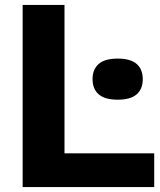

<svg xmlns="http://www.w3.org/2000/svg" viewBox="-20 -760 652 780"><path d="M72 0V-740H242V-137H606.5V0ZM458 -355Q406 -355 381 -376.8Q356 -398.5 356 -438.5Q356 -478.5 381 -500.2Q406 -522 458 -522Q510.5 -522 535.2 -500.2Q560 -478.5 560 -438.5Q560 -398.5 535.2 -376.8Q510.5 -355 458 -355Z"/></svg>

Font: Encode Sans SemiExpanded
Style: Bold
Weight: 700
Width: 6
Designer: Multiple Designers
Foundry: Impallari Type
Version: Version 3.002